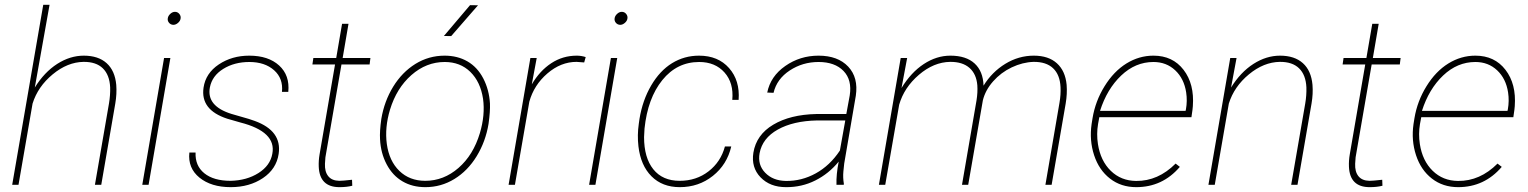

<svg xmlns="http://www.w3.org/2000/svg" viewBox="-20 -770 6366 800"><path d="M125 -405.3Q164.6 -469.2 218.3 -503.7Q272 -538.1 329.1 -538.1Q389.6 -538.1 424.3 -506.8Q459 -475.6 464.4 -416.5Q467.3 -379.4 460.4 -338.9L401.9 0H375.5L434.1 -338.9Q439.9 -373 439 -406.2Q436.5 -458 408.4 -485.4Q380.4 -512.7 328.1 -512.2Q261.2 -511.2 199.5 -460.2Q137.7 -409.2 115.7 -338.4L57.1 0H30.8L160.2 -750H186.5Z M599.1 0H572.8L663.6 -528.3H689.9ZM679.2 -694.3Q680.7 -704.1 689.7 -712.4Q698.7 -720.7 709 -720.7Q720.2 -720.7 727.3 -711.9Q734.4 -703.1 732.4 -692.4Q731 -682.6 721.7 -674.6Q712.4 -666.5 702.1 -666.5Q690.9 -667 684.1 -675.3Q677.2 -683.6 679.2 -694.3Z M1114.7 -129.4Q1132.3 -221.2 981 -259.8L926.8 -275.4Q814.5 -312 828.1 -404.8Q836.9 -464.8 891.6 -501.5Q946.3 -538.1 1018.6 -538.1Q1098.1 -538.1 1143.1 -497.1Q1188 -456.1 1181.2 -387.2H1154.8Q1160.6 -442.9 1122.1 -477.3Q1083.5 -511.7 1019 -511.7Q956.5 -511.7 910.2 -482.9Q863.8 -454.1 854.5 -405.8Q839.8 -328.1 944.3 -295.4L1017.1 -274.4L1041.5 -266.1Q1155.3 -224.6 1141.1 -128.9Q1131.8 -65.9 1075.7 -28.1Q1019.5 9.8 941.4 9.8Q859.9 9.8 811 -30Q762.2 -69.8 769 -134.3H794.9Q792.5 -79.6 831.3 -48.1Q870.1 -16.6 940.9 -16.6Q1008.3 -18.1 1057.1 -49.1Q1106 -80.1 1114.7 -129.4Z M1432.1 -670.9 1407.7 -528.3H1523.4L1520 -501.5H1402.8L1335.9 -114.7L1334 -87.9Q1332.5 -54.7 1347.7 -35.9Q1362.8 -17.1 1393.6 -16.6Q1407.2 -16.6 1446.8 -21L1447.8 3.9Q1425.3 9.8 1394.5 9.8Q1311.5 9.8 1308.1 -75.7Q1307.1 -100.6 1311.5 -126.5L1376 -501.5H1281.7L1285.6 -528.3H1380.9L1405.3 -670.9Z M1568.8 -274.4Q1581.1 -348.1 1618.2 -408.7Q1655.3 -469.2 1710.9 -503.7Q1766.6 -538.1 1832.5 -538.1Q1886.2 -538.1 1927.7 -514.2Q1969.2 -490.2 1993.7 -443.1Q2018.1 -396 2021.5 -338.9Q2022.9 -305.7 2015.6 -253.9Q2003.4 -180.2 1966.1 -119.1Q1928.7 -58.1 1873.3 -24.2Q1817.9 9.8 1752.4 9.8Q1698.2 9.8 1657 -14.4Q1615.7 -38.6 1591.1 -85.2Q1566.4 -131.8 1563.5 -189.9Q1561.5 -222.7 1568.8 -274.4ZM1591.8 -169.9Q1601.6 -99.1 1644 -57.9Q1686.5 -16.6 1752 -16.6Q1828.6 -16.6 1890.4 -70.3Q1952.1 -124 1979.5 -215.3Q2002 -291 1992.7 -358.4Q1981.9 -429.2 1939.7 -470.5Q1897.5 -511.7 1833 -511.7Q1756.3 -511.7 1694.3 -457.3Q1632.3 -402.8 1605 -313Q1582.5 -238.3 1591.8 -169.9ZM1938.5 -748.5 1971.7 -748 1859.9 -619.6 1829.6 -620.1Z M2414.1 -509.8 2382.3 -512.2Q2316.9 -512.2 2260.7 -463.9Q2204.6 -415.5 2185.5 -346.2L2125.5 0H2099.1L2189.9 -528.3H2216.3L2195.8 -418.5Q2229 -475.1 2276.9 -506.6Q2324.7 -538.1 2383.3 -538.1Q2401.9 -538.1 2420.4 -532.2Z M2460.9 0H2434.6L2525.4 -528.3H2551.8ZM2541 -694.3Q2542.5 -704.1 2551.5 -712.4Q2560.5 -720.7 2570.8 -720.7Q2582 -720.7 2589.1 -711.9Q2596.2 -703.1 2594.2 -692.4Q2592.8 -682.6 2583.5 -674.6Q2574.2 -666.5 2564 -666.5Q2552.7 -667 2545.9 -675.3Q2539.1 -683.6 2541 -694.3Z M2812 -16.6Q2881.3 -16.6 2932.4 -56.2Q2983.4 -95.7 3000.5 -159.7H3026.9Q3009.3 -84 2950.2 -37.1Q2891.1 9.8 2812.5 9.8Q2739.7 9.8 2694.6 -35.4Q2649.4 -80.6 2640.1 -160.6Q2634.8 -207 2641.6 -253.9L2644.5 -274.4Q2657.2 -352.1 2693.1 -413.6Q2729 -475.1 2780 -506.6Q2831.1 -538.1 2892.6 -538.1Q2972.2 -538.1 3017.8 -486.3Q3063.5 -434.6 3057.6 -354H3031.2Q3037.6 -424.3 2998.8 -468Q2960 -511.7 2893.1 -511.7Q2800.8 -511.7 2739.7 -436.3Q2678.7 -360.8 2665.5 -234.4L2663.6 -198.7Q2663.6 -112.8 2702.1 -64.7Q2740.7 -16.6 2812 -16.6Z M3465.3 0Q3463.9 -43 3474.6 -96.7Q3433.6 -46.4 3377.2 -18.1Q3320.8 10.3 3254.9 9.8Q3188.5 9.8 3148.9 -31.2Q3109.4 -72.3 3119.1 -133.8Q3131.3 -208.5 3201.9 -250.5Q3272.5 -292.5 3380.9 -294.9H3506.3L3520.5 -372.1Q3530.8 -437 3494.6 -474.4Q3458.5 -511.7 3390.6 -511.7Q3324.2 -511.7 3270.5 -476.3Q3216.8 -440.9 3203.1 -383.3L3176.8 -384.3Q3190.4 -452.1 3252 -495.1Q3313.5 -538.1 3390.6 -538.1Q3471.2 -538.1 3514.2 -492.4Q3557.1 -446.8 3545.9 -371.1L3497.6 -88.9L3494.1 -55.7Q3491.7 -29.8 3496.1 -4.4L3495.6 0ZM3254.4 -16.1Q3319.8 -15.1 3378.9 -47.6Q3438 -80.1 3479.5 -142.6L3502 -268.1H3383.8Q3285.2 -266.1 3220.9 -230.2Q3156.7 -194.3 3145 -131.8Q3136.2 -83.5 3168.2 -50.3Q3200.2 -17.1 3254.4 -16.1Z M4014.2 0H3988.3L4048.8 -351.6Q4054.2 -384.8 4052.2 -414.6Q4048.3 -461.9 4019.3 -487.3Q3990.2 -512.7 3939 -512.2Q3870.6 -511.2 3808.8 -458.3Q3747.1 -405.3 3726.6 -334L3668.5 0H3642.1L3732.9 -528.3H3759.8L3736.3 -403.3Q3775.9 -468.3 3829.1 -503.2Q3882.3 -538.1 3939.9 -538.1Q4005.4 -538.1 4040.8 -505.6Q4076.2 -473.1 4078.1 -413.1Q4113.3 -470.2 4168.9 -504.2Q4224.6 -538.1 4287.6 -538.1Q4348.6 -538.1 4383.8 -506.3Q4418.9 -474.6 4424.3 -416.5Q4427.2 -379.4 4420.4 -338.9L4361.8 0H4335.9L4394.5 -341.8Q4400.4 -375.5 4398.9 -406.7Q4396.5 -458.5 4367.9 -485.6Q4339.4 -512.7 4286.6 -512.2Q4240.7 -510.7 4195.6 -489.3Q4150.4 -467.8 4117.9 -430.9Q4085.4 -394 4075.2 -351.6Z M4714.4 9.8Q4650.9 9.8 4605 -25.9Q4559.1 -61.5 4538.8 -123.3Q4518.6 -185.1 4528.3 -252.9L4532.2 -277.3Q4543.9 -348.6 4582.3 -410.6Q4620.6 -472.7 4673.3 -505.4Q4726.1 -538.1 4786.1 -538.1Q4866.2 -538.1 4911.6 -479Q4957 -419.9 4950.2 -327.6L4948.7 -312.5L4944.3 -281.7H4560.5L4555.2 -252.9Q4548.3 -211.9 4554.7 -169.9Q4565.4 -100.1 4608.2 -58.3Q4650.9 -16.6 4713.9 -16.1Q4805.2 -15.1 4878.4 -88.4L4896 -74.7Q4823.7 9.8 4714.4 9.8ZM4786.1 -511.7Q4710.9 -511.7 4651.6 -455.3Q4592.3 -398.9 4563.5 -308.1H4919.9L4921.4 -314.5Q4927.7 -349.6 4922.4 -384.8Q4913.6 -442.4 4876.7 -477.1Q4839.8 -511.7 4786.1 -511.7Z M5109.4 -405.3Q5148.9 -469.2 5202.6 -503.7Q5256.3 -538.1 5313.5 -538.1Q5374 -538.1 5408.7 -506.8Q5443.4 -475.6 5448.7 -416.5Q5451.7 -379.4 5444.8 -338.9L5386.2 0H5359.9L5418.5 -338.9Q5424.3 -373 5423.3 -406.2Q5420.9 -458 5392.8 -485.4Q5364.7 -512.7 5312.5 -512.2Q5245.6 -511.2 5183.8 -460.2Q5122.1 -409.2 5100.1 -338.4L5041.5 0H5015.1L5106 -528.3H5132.3Z M5724.6 -670.9 5700.2 -528.3H5815.9L5812.5 -501.5H5695.3L5628.4 -114.7L5626.5 -87.9Q5625 -54.7 5640.1 -35.9Q5655.3 -17.1 5686 -16.6Q5699.7 -16.6 5739.3 -21L5740.2 3.9Q5717.8 9.8 5687 9.8Q5604 9.8 5600.6 -75.7Q5599.6 -100.6 5604 -126.5L5668.5 -501.5H5574.2L5578.1 -528.3H5673.3L5697.8 -670.9Z M6055.7 9.8Q5992.2 9.8 5946.3 -25.9Q5900.4 -61.5 5880.1 -123.3Q5859.9 -185.1 5869.6 -252.9L5873.5 -277.3Q5885.3 -348.6 5923.6 -410.6Q5961.9 -472.7 6014.6 -505.4Q6067.4 -538.1 6127.4 -538.1Q6207.5 -538.1 6252.9 -479Q6298.3 -419.9 6291.5 -327.6L6290 -312.5L6285.6 -281.7H5901.9L5896.5 -252.9Q5889.6 -211.9 5896 -169.9Q5906.7 -100.1 5949.5 -58.3Q5992.2 -16.6 6055.2 -16.1Q6146.5 -15.1 6219.7 -88.4L6237.3 -74.7Q6165 9.8 6055.7 9.8ZM6127.4 -511.7Q6052.2 -511.7 5992.9 -455.3Q5933.6 -398.9 5904.8 -308.1H6261.2L6262.7 -314.5Q6269 -349.6 6263.7 -384.8Q6254.9 -442.4 6218 -477.1Q6181.2 -511.7 6127.4 -511.7Z"/></svg>

Font: Roboto Thin
Style: Italic
Weight: 250
Italic angle: -12°
Designer: Google
Version: Version 2.134; 2016